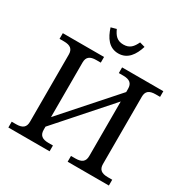

<svg xmlns="http://www.w3.org/2000/svg" viewBox="-198 -1066 1201 1234"><g transform="rotate(30 403.0 -448.5)"><path d="M234 -101V-124L572 -506V-101C572 -61 551 -43 503 -43H470V0H776V-43H743C695 -43 674 -61 674 -101V-600C674 -640 695 -658 743 -658H776V-700H470V-658H503C551 -658 572 -640 572 -600V-576L234 -195V-600C234 -640 255 -658 303 -658H336V-700H30V-658H63C111 -658 132 -640 132 -600V-101C132 -61 111 -43 63 -43H30V0H336V-43H303C255 -43 234 -61 234 -101ZM277 -886 317 -897C335 -857 356 -831 403 -831C450 -831 471 -857 490 -897L529 -886C508 -819 472 -765 403 -765C334 -765 298 -819 277 -886Z"/></g></svg>

Font: LT Superior Serif Medium
Style: Regular
Weight: 500
Designer: Daniel Lyons
Foundry: LyonsType
Version: Version 2.120;FEAKit 1.0